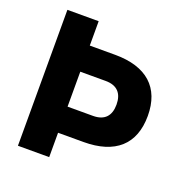

<svg xmlns="http://www.w3.org/2000/svg" viewBox="-129 -840 926 958"><g transform="rotate(20 334.0 -361.0)"><path d="M233.9 -129.4H368.7C536.1 -129.4 626 -209.5 626 -361.3C626 -511.2 536.1 -592.3 368.7 -592.3H233.9V-721.7H67.9V0H233.9ZM368.7 -453.6C431.2 -453.6 460 -418.9 460 -360.8C460 -301.8 430.7 -268.1 368.7 -268.1H233.9V-453.6Z"/></g></svg>

Font: Estedad ExtraBold
Style: Regular
Weight: 800
Designer: Amin Abedi
Version: Version 7.3